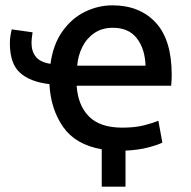

<svg xmlns="http://www.w3.org/2000/svg" viewBox="-20 -553 716 719"><path d="M361 146V6Q263 -11 216.5 -77.5Q170 -144 165 -238Q94 -246 55.5 -280Q17 -314 17 -391Q17 -416 24 -443L102 -432Q100 -421 99 -409.5Q98 -398 98 -393Q98 -360 114.5 -340Q131 -320 169 -314Q179 -387 214 -436Q249 -485 298.5 -509Q348 -533 401 -533Q503 -533 563 -468.5Q623 -404 623 -273Q623 -264 622.5 -252.5Q622 -241 621 -232H267Q272 -158 313.5 -116.5Q355 -75 438 -75Q486 -75 520.5 -84Q555 -93 573 -101L588 -19Q573 -11 535.5 -1Q498 9 450 11V146ZM269 -307H525Q523 -370 492.5 -409.5Q462 -449 403 -449Q362 -449 333 -429Q304 -409 288 -376.5Q272 -344 269 -307Z"/></svg>

Font: Ubuntu Sans Medium
Style: Regular
Weight: 500
Designer: Dalton Maag Ltd
Foundry: Dalton Maag Ltd
Version: Version 1.006; ttfautohint (v1.8.4.7-5d5b)